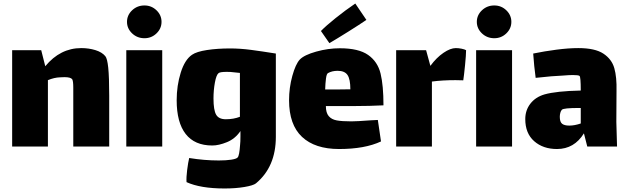

<svg xmlns="http://www.w3.org/2000/svg" viewBox="-20 -797 3563 1090"><path d="M600 -253V35H396V-251V-299Q396 -337 390 -347Q381 -359 346 -359Q330 -359 321 -358Q288 -357 252 -342V35H49V-512H214L237 -421Q322 -524 441 -524Q484 -524 521.5 -512.5Q559 -501 578 -478Q589 -465 594.5 -412.5Q600 -360 600 -253Z M701 -673Q701 -711 730 -738.5Q759 -766 800 -766Q840 -766 868.5 -738.5Q897 -711 897 -673Q897 -635 868.5 -607.5Q840 -580 800 -580Q759 -580 730 -607.5Q701 -635 701 -673ZM697 -512H901V35H697Z M1546 -493V-20Q1546 150 1433 244Q1418 256 1368 264.5Q1318 273 1255 273Q1118 273 1039 237Q1037 211 1042.5 168Q1048 125 1054 100Q1140 114 1222 114Q1264 114 1293 109.5Q1322 105 1329 97Q1339 87 1343 25Q1345 9 1345 -23V-53Q1315 -9 1268.5 10Q1222 29 1185 29Q1085 29 1034 -36.5Q983 -102 983 -228Q983 -311 1006 -384.5Q1029 -458 1070 -486Q1096 -504 1155 -513Q1214 -522 1287 -522Q1343 -522 1404 -514Q1465 -506 1546 -493ZM1342 -134V-383Q1329 -385 1303 -387Q1291 -389 1267 -389Q1230 -389 1221 -382Q1208 -372 1200 -328.5Q1192 -285 1192 -238Q1192 -172 1207 -146Q1222 -120 1262 -120Q1306 -120 1342 -134Z M2085 -114Q2096 -114 2125 -116L2143 6Q2051 49 1905 49Q1768 49 1694.5 -20Q1621 -89 1621 -228Q1621 -299 1639.5 -366Q1658 -433 1682 -459Q1707 -485 1775 -504Q1843 -523 1909 -523Q2016 -523 2070 -485Q2124 -447 2140.5 -379.5Q2157 -312 2157 -199Q2076 -195 1999 -195H1830Q1830 -157 1846 -138Q1862 -119 1891.5 -113.5Q1921 -108 1975 -108Q2005 -108 2085 -114ZM1826 -289H1888Q1944 -289 1969 -290Q1969 -347 1953 -371Q1937 -395 1897 -395Q1865 -395 1842 -382Q1834 -378 1830.5 -350.5Q1827 -323 1826 -289ZM1997 -777 2060 -684Q2022 -658 1959 -618.5Q1896 -579 1850 -552L1802 -621Q1830 -650 1885.5 -694.5Q1941 -739 1997 -777Z M2626 -512Q2626 -486 2620 -426Q2614 -366 2610 -341Q2598 -342 2566 -342Q2491 -342 2432 -334V35H2229V-512H2399L2423 -424H2424Q2458 -470 2497.5 -497Q2537 -524 2568 -524Q2583 -524 2600.5 -520.5Q2618 -517 2626 -512Z M2687 -673Q2687 -711 2716 -738.5Q2745 -766 2786 -766Q2826 -766 2854.5 -738.5Q2883 -711 2883 -673Q2883 -635 2854.5 -607.5Q2826 -580 2786 -580Q2745 -580 2716 -607.5Q2687 -635 2687 -673ZM2683 -512H2887V35H2683Z M3314 35 3295 -40Q3240 49 3142 49Q3063 49 3012.5 4.5Q2962 -40 2962 -121Q2962 -171 2991 -208.5Q3020 -246 3071 -261Q3138 -280 3277 -283Q3277 -361 3270 -366Q3264 -371 3232 -371Q3212 -371 3176 -368Q3119 -366 3021 -355Q3012 -420 3007 -493Q3070 -506 3139 -515Q3208 -524 3263 -524Q3358 -524 3405.5 -492.5Q3453 -461 3467.5 -410Q3482 -359 3480 -280L3479 -105L3483 35ZM3277 -96V-184H3267Q3179 -184 3170 -174Q3164 -168 3161 -156.5Q3158 -145 3158 -134Q3158 -105 3171 -94.5Q3184 -84 3212 -84Q3242 -84 3277 -96Z"/></svg>

Font: Lalezar
Style: Bold
Weight: 700
Designer: Borna Izadpanah
Foundry: Borna Izadpanah
Version: Version 1.003;January 24, 2021;FontCreator 13.0.0.2683 64-bi